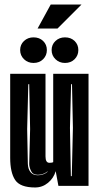

<svg xmlns="http://www.w3.org/2000/svg" viewBox="-20 -821 436 848"><path d="M135 7Q69 7 47 -26Q25 -59 25 -124V-495H181V-130Q181 -102 198 -102Q202 -102 207 -102.5Q212 -103 215 -105V-495H371V0H238L226 -65Q217 -34 192 -13.5Q167 7 135 7ZM147 -47Q172 -47 190 -62V-64Q171 -49 147 -49Q125 -49 117 -66Q109 -83 109 -97L113 -251L109 -449H105L100 -251L103 -97Q104 -74 115 -60.5Q126 -47 147 -47ZM293 -43H297L302 -256L298 -449H294L289 -256ZM267 -543Q242 -543 225 -559.5Q208 -576 208 -600Q208 -624 225 -640Q242 -656 267 -656Q293 -656 309.5 -640Q326 -624 326 -600Q326 -576 309.5 -559.5Q293 -543 267 -543ZM128 -543Q103 -543 86 -559.5Q69 -576 69 -600Q69 -624 86 -640Q103 -656 128 -656Q154 -656 170.5 -640Q187 -624 187 -600Q187 -576 170.5 -559.5Q154 -543 128 -543ZM146 -695 204 -801H340L234 -695Z"/></svg>

Font: Alumni Sans Inline One
Style: Regular
Weight: 400
Designer: Robert E. Leuschke
Foundry: Robert E. Leuschke
Version: Version 1.100; ttfautohint (v1.8.3)